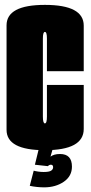

<svg xmlns="http://www.w3.org/2000/svg" viewBox="-20 -626 380 806"><path d="M168.5 4.5Q7.5 4.5 7.5 -81V-519.5Q7.5 -605.5 168.5 -605.5Q331.5 -605.5 331.5 -518.5V-327H177V-464.5Q177 -492 168.5 -492Q160 -492 160 -464.5V-137Q160 -108 168.5 -108Q177 -108 177 -137V-269.5H331.5V-84.5Q331.5 4.5 168.5 4.5ZM165 160.5Q151.5 160.5 134.5 158.8Q117.5 157 105 154L121.5 90.5Q128 92.5 139.8 94.2Q151.5 96 163 96Q186 96 194.5 90.5Q203 85 203 76Q203 65.5 193.5 65.5Q186.5 65.5 181 71.5L126.5 65.5L142.5 0H201L192 31.5Q198.5 26.5 208.2 23.5Q218 20.5 232 20.5Q282 20.5 282 73.5Q282 113.5 247.8 137Q213.5 160.5 165 160.5Z"/></svg>

Font: Anybody UltraCondensed ExtraBold
Style: Regular
Weight: 800
Width: 1
Designer: Tyler Finck
Foundry: Etcetera Type Company
Version: Version 1.010; ttfautohint (v1.8.3) -l 8 -r 50 -G 200 -x 14 